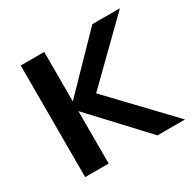

<svg xmlns="http://www.w3.org/2000/svg" viewBox="-117 -615 742 736"><g transform="rotate(-30 254.0 -247.0)"><path d="M60 -494H164V-275L377 -494H499L257 -257L502 0H380L164 -232V0H60Z"/></g></svg>

Font: Cabin Medium
Style: Regular
Weight: 500
Designer: Pablo Impallari
Foundry: Pablo Impallari. http://www.impallari.com Igino Marini. http://www.ikern.com
Version: Version 2.001